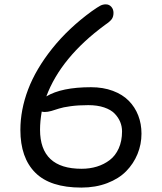

<svg xmlns="http://www.w3.org/2000/svg" viewBox="-20 -806 740 878"><path d="M352.1 51.8Q209.5 51.8 141.4 -16.4Q73.2 -84.5 73.2 -211.9Q73.2 -303.7 108.6 -397Q144 -490.2 218.5 -583.7Q293 -677.2 399.9 -754.9Q427.7 -774.4 439.2 -780.3Q450.7 -786.1 463.9 -786.1Q479 -786.1 489 -774.9Q499 -763.7 499 -747.1Q499 -730.5 491.5 -719.2Q483.9 -708 460 -691.9Q258.3 -543.5 191.9 -365.2Q261.7 -407.2 396 -407.2Q451.7 -407.2 496.1 -390.6Q540.5 -374 568.8 -345.2Q597.2 -316.4 612.1 -278.1Q627 -239.7 627 -194.8Q627 -146 608.9 -101.8Q590.8 -57.6 557.1 -23.2Q523.4 11.2 470.2 31.5Q417 51.8 352.1 51.8ZM163.1 -212.9Q163.1 -34.2 353 -34.2Q390.6 -34.2 423.1 -44.2Q455.6 -54.2 481.7 -74Q507.8 -93.8 522.9 -127.4Q538.1 -161.1 538.1 -205.1Q538.1 -227.5 529.8 -248Q521.5 -268.6 504.4 -286.4Q487.3 -304.2 456.3 -314.7Q425.3 -325.2 383.8 -325.2Q338.4 -325.2 302.7 -320.3Q267.1 -315.4 250 -309.6Q232.9 -303.7 215.6 -298.8Q198.2 -293.9 185.1 -293.9Q174.8 -293.9 170.9 -295.9Q163.1 -251.5 163.1 -212.9Z"/></svg>

Font: Shantell Sans Irregular Bouncy
Style: Regular
Weight: 400
Designer: Stephen Nixon, Anya Danilova, Shantell Martin
Foundry: Arrow Type
Version: Version 1.006;[9816181b4]